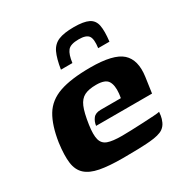

<svg xmlns="http://www.w3.org/2000/svg" viewBox="-141 -704 797 826"><g transform="rotate(-30 257.0 -291.0)"><path d="M238 6Q168 6 124 -2.5Q80 -11 56.5 -32.5Q33 -54 28 -92Q23 -130 31 -190Q43 -269 71 -315.5Q99 -362 156 -382Q213 -402 310 -402Q424 -402 465 -365Q506 -328 495 -249L484 -172H206Q209 -193 220.5 -207.5Q232 -222 258 -222H358L361 -243Q365 -283 352 -304Q339 -325 294 -325Q257 -325 235.5 -314Q214 -303 202 -275Q190 -247 182 -192Q175 -145 181.5 -120.5Q188 -96 211.5 -87.5Q235 -79 282 -79Q299 -79 328 -80Q357 -81 388 -82.5Q419 -84 442 -85.5Q465 -87 471 -89L469 -71Q467 -57 460 -41.5Q453 -26 439 -16Q419 -2 370.5 2Q322 6 238 6ZM335 -588Q384 -588 408 -576Q432 -564 437.5 -535.5Q443 -507 437 -457H381Q387 -500 375.5 -516Q364 -532 327 -532Q286 -532 272 -514.5Q258 -497 253 -457H196Q204 -508 217.5 -536.5Q231 -565 258.5 -576.5Q286 -588 335 -588Z"/></g></svg>

Font: Genos
Style: Bold Italic
Weight: 700
Italic angle: -8°
Version: Version 1.010